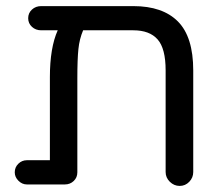

<svg xmlns="http://www.w3.org/2000/svg" viewBox="-20 -610 738 635"><path d="M619.1 -377V-41Q619.1 -22.5 606 -8.8Q592.8 4.9 574.2 4.9Q555.7 4.9 541.7 -8.8Q527.8 -22.5 527.8 -41V-377Q527.8 -449.7 501.2 -479.7Q474.6 -509.8 420.9 -509.8H254.9Q242.7 -481 239.3 -447.5Q235.8 -414.1 235.8 -351.1V-40Q235.8 -22.9 223.9 -11.5Q211.9 0 194.8 0H68.8Q53.2 0 41 -12.2Q28.8 -24.4 28.8 -40Q28.8 -57.1 40.8 -68.6Q52.7 -80.1 68.8 -80.1H145V-355Q145 -452.1 170.9 -509.8H116.2Q98.1 -509.8 85.7 -521.2Q73.2 -532.7 73.2 -549.8Q73.2 -566.9 85.7 -578.4Q98.1 -589.8 116.2 -589.8H420.9Q518.1 -589.8 568.6 -538.8Q619.1 -487.8 619.1 -377Z"/></svg>

Font: Aka-Acid-Varela
Style: Regular
Weight: 400
Designer: Joe Prince, Avraham Cornfeld, Cyberella
Foundry: Joe Prince, Avraham Cornfeld, Cyberella
Version: Version 2.000; ttfautohint (v1.5.33-1714) -l 8 -r 50 -G 200 